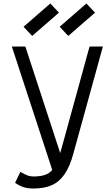

<svg xmlns="http://www.w3.org/2000/svg" viewBox="-20 -1067 640 1101"><path d="M172 14Q139.5 14 116.5 6.8Q93.5 -0.5 66.5 -18.5L96.5 -81.5Q124 -66 138.8 -60.5Q153.5 -55 172 -55Q218 -55 246.8 -67.5Q275.5 -80 295.2 -114.8Q315 -149.5 333 -216.5L493.5 -800H570L401 -187.5Q381 -113 350.8 -68.8Q320.5 -24.5 277.2 -5.2Q234 14 172 14ZM292.5 -53 48 -800H125.5L343 -135ZM371.5 -861 322 -913.5 475.5 -1047 525 -994.5ZM164.5 -861 115 -913.5 268.5 -1047 318 -994.5Z"/></svg>

Font: Victor Mono Thin
Style: Regular
Weight: 100
Monospace: yes
Designer: Rune Bjørnerås
Version: Version 1.561;gftools[0.9.30]